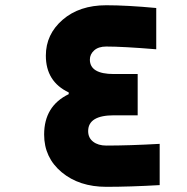

<svg xmlns="http://www.w3.org/2000/svg" viewBox="-20 -697 707 727"><path d="M240.2 -340.5V-347Q153.6 -388 153.6 -486.3Q153.6 -567.1 217.1 -622.1Q280.6 -677.1 382.2 -677.1Q460.3 -677.1 571.6 -666.7V-510.4Q445.3 -520.8 382.2 -520.8Q352.9 -520.8 336.6 -506.2Q320.3 -491.5 320.3 -471.4Q320.3 -416.7 410.8 -416.7H501.3V-260.4H411.5Q313.8 -260.4 313.8 -200.5Q313.8 -175.1 332.7 -160.5Q351.6 -145.8 382.8 -145.8Q468.8 -145.8 584.6 -152.3V3.9Q472 10.4 382.8 10.4Q279.9 10.4 213.5 -44.9Q147.1 -100.3 147.1 -187.5Q147.1 -295.6 240.2 -340.5Z"/></svg>

Font: Monoid
Style: Bold
Weight: 700
Width: 4
Designer: Andreas Larsen (@larsenwork)
Version: Version 0.61